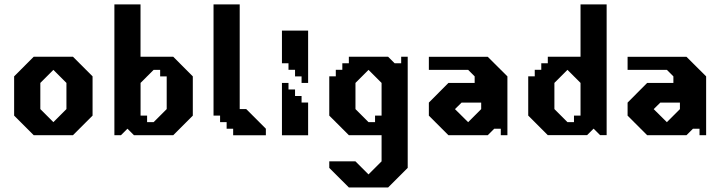

<svg xmlns="http://www.w3.org/2000/svg" viewBox="-20 -603 3218 856"><path d="M305.3 -350H130.3L43 -262.6V-87.6L130.3 -0.3H305.3L392.7 -87.6V-262.6ZM276.2 -116.7 218 -58.4 159.8 -116.7V-233.3L218 -291.5L276.2 -233.3Z M752.3 -350H606.5V-583.5H490V-0.1H519.1L548.2 -29.2L577.3 -0.1H752.3L839.6 -87.5V-262.5ZM723.2 -116.7 664.9 -58.4H635.8V-87.5H606.7V-233.4L664.9 -291.6H694V-262.5H723.2Z M1077.8 -116.7H1048.7V-583.3H932V-87.5H961.2V-58.4H990.4V-29.2H1019.5V0H1165.3V-29.2Z M1237 -466.7V-320.9H1266.2V-291.7H1295.4V-262.5H1324.5V-233.4H1353.7V-466.7ZM1324.5 -175H1295.4V-204.2H1266.2V-233.4H1237V0H1353.7V-145.9H1324.5Z M1768.6 -350V-320.9H1739.5L1710.3 -350H1535.3V-320.9H1506.2V-291.8H1477.1V-262.6H1448V-87.6L1535.3 -0.3H1681.2V116.4L1622.9 174.6L1564.7 116.4H1448V145.5L1535.4 232.8H1710.4L1797.7 145.5V-350ZM1681.2 -87.5H1652.1V-58.4H1623L1564.8 -116.6V-233.3L1623 -291.5L1681.2 -233.3Z M2154.4 -349.9H1892V-291.6H2067.1L2096.2 -262.5V-233.4H1979.3L1892 -145.6V-87.4L1979.3 -0.1H2154.4L2183.5 -29.2H2212.7V-0.1H2242.2V-262.5ZM2125.3 -116.5 2067.1 -58.3 2008.4 -116.5 2037.9 -145.6H2125.3Z M2568.2 -583.5V-350.1H2422.3V-321H2393.2V-291.9H2364.1V-262.8H2335V-87.8L2422.3 -0.4H2597.3L2626.4 -29.5L2655.5 -0.4H2684.6V-583.5ZM2568.2 -87.6H2539V-58.5H2509.9L2451.7 -116.7V-233.4L2509.9 -291.6L2568.2 -233.4Z M3040.4 -349.9H2778V-291.6H2953.1L2982.2 -262.5V-233.4H2865.3L2778 -145.6V-87.4L2865.3 -0.1H3040.4L3069.5 -29.2H3098.7V-0.1H3128.2V-262.5ZM3011.3 -116.5 2953.1 -58.3 2894.4 -116.5 2923.9 -145.6H3011.3Z"/></svg>

Font: Stepalange Short
Style: Regular
Weight: 400
Designer: Szymon Furjan
Version: Version 1.001;Fontself Maker 3.5.8